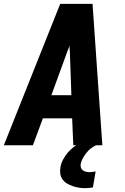

<svg xmlns="http://www.w3.org/2000/svg" viewBox="-32 -755 652 998"><path d="M-12 0 281 -735H449L500 0H349L343 -140H191L139 0ZM235 -260H339L331 -490Q330 -497 329.5 -504Q329 -511 329 -518Q327 -511 324.5 -504Q322 -497 319 -490ZM411 223Q394 223 378 220.5Q362 218 346 212.5Q330 207 316.5 199Q303 191 293.5 178Q284 165 281.5 149Q279 133 282 115Q285 95 295.5 75Q306 55 320.5 38Q335 21 353.5 7.5Q372 -6 391.5 -16Q411 -26 431.5 -32Q452 -38 473 -40L467 0Q452 7 439 17.5Q426 28 416 41Q406 54 398 68.5Q390 83 387 99Q386 108 389 117Q392 126 399.5 131Q407 136 416.5 138Q426 140 436 140Q443 140 450.5 138.5Q458 137 465 136L451 219Q441 221 431 222Q421 223 411 223Z"/></svg>

Font: Iosevka Aile Heavy Oblique
Style: Regular
Weight: 900
Italic angle: -9°
Designer: Belleve Invis
Foundry: Belleve Invis
Version: Version 31.1.0; ttfautohint (v1.8.4)